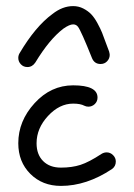

<svg xmlns="http://www.w3.org/2000/svg" viewBox="-20 -610 440 630"><path d="M70 -390Q57 -390 48.5 -399Q40 -408 40 -420Q40 -428 44 -435Q96 -523 152 -564Q185 -590 220 -590Q238 -590 253.5 -582Q269 -574 279.5 -563Q290 -552 300 -533.5Q310 -515 315 -502.5Q320 -490 327.5 -469Q335 -448 338 -441Q340 -433 340 -430Q340 -418 331.5 -409Q323 -400 310 -400Q290 -400 282 -419Q246 -509 236 -522Q230 -530 220 -530Q208 -530 188 -516Q142 -481 96 -405Q86 -390 70 -390ZM300 -290Q300 -277 291 -268.5Q282 -260 270 -260Q263 -260 257 -263Q244 -270 220 -270Q175 -270 137.5 -229.5Q100 -189 100 -140Q100 -103 121.5 -81.5Q143 -60 180 -60Q216 -60 244 -69Q272 -78 313 -105Q321 -110 330 -110Q342 -110 351 -101Q360 -92 360 -80Q360 -64 347 -55Q264 0 180 0Q119 0 79.5 -39.5Q40 -79 40 -140Q40 -213 93.5 -271.5Q147 -330 220 -330Q300 -330 300 -290Z"/></svg>

Font: Pecita
Style: Book
Weight: 400
Width: 7
Version: Version 4.3